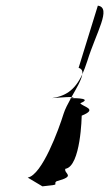

<svg xmlns="http://www.w3.org/2000/svg" viewBox="-20 -797 386 679"><path d="M78 -169 130 -138C202 -145 164 -144 180 -156C251 -175 205 -182 211 -200C266 -208 269 -388 269 -388C329 -412 272 -419 264 -432C306 -449 253 -450 231 -450C220 -430 210 -411 205 -395C188 -340 129 -178 78 -169ZM164 -450C164 -450 214 -454 233 -454C250 -484 268 -514 271 -534C243 -474 208 -457 164 -450ZM226 -450C228 -450 230 -451 232 -451L231 -450ZM258 -557C269 -554 273 -546 271 -534C277 -548 283 -563 289 -582C320 -682 376 -770 326 -777ZM232 -451C245 -453 242 -454 233 -454Z"/></svg>

Font: bitstorm
Style: excnobl
Weight: 400
Version: Version 0.2